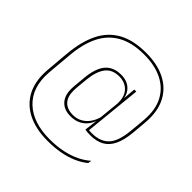

<svg xmlns="http://www.w3.org/2000/svg" viewBox="-206 -849 1211 1211"><g transform="rotate(45 399.5 -243.5)"><path d="M376.5 -39Q319.5 -39 288.2 -71.8Q257 -104.5 257 -164Q257 -172 257.8 -182.8Q258.5 -193.5 259.8 -207.2Q261 -221 262.8 -238.5Q264.5 -256 266.5 -277.5Q272 -334.5 289.8 -373.2Q307.5 -412 339 -431.5Q370.5 -451 417 -451Q474.5 -451 507 -416.2Q539.5 -381.5 535 -320.5H540.5L529 -304Q529 -307 529 -310Q529 -313 529 -316Q529 -355.5 514 -382Q499 -408.5 473.5 -421.8Q448 -435 416.5 -435Q354.5 -435 323.2 -394Q292 -353 284.5 -279Q282.5 -257.5 280.5 -239.8Q278.5 -222 277.5 -208.5Q276.5 -195 275.8 -184.5Q275 -174 275 -166.5Q275 -112.5 302.2 -84Q329.5 -55.5 381.5 -55.5Q415.5 -55.5 443 -70.8Q470.5 -86 489.5 -113.5Q508.5 -141 517.5 -177.5L523.5 -156H518.5Q511.5 -121.5 492.8 -95.2Q474 -69 444.8 -54Q415.5 -39 376.5 -39ZM502 -46.5 514.5 -150.5 514 -156.5 531.5 -332.5 532.5 -340.5 541.5 -443H559.5L519.5 -47ZM512 -62Q519.5 -60 527 -59.2Q534.5 -58.5 547 -58.5Q619.5 -58.5 659.8 -99.2Q700 -140 710 -242Q712.5 -266.5 714.5 -288.5Q716.5 -310.5 718 -327.2Q719.5 -344 720 -351.5Q728 -445.5 694.5 -510.5Q661 -575.5 593.2 -609.5Q525.5 -643.5 429.5 -643.5Q323 -643.5 253 -604.2Q183 -565 145.8 -489.8Q108.5 -414.5 100 -306Q98.5 -289.5 97 -271.5Q95.5 -253.5 93.8 -235.5Q92 -217.5 90.5 -199.8Q89 -182 87.5 -165.8Q86 -149.5 85 -135Q75.5 3.5 156.2 80Q237 156.5 385.5 156.5Q449.5 156.5 502 145.2Q554.5 134 596 113.8Q637.5 93.5 667.5 66.5L663.5 90.5Q632 116.5 590.2 135Q548.5 153.5 496.8 163.2Q445 173 383.5 173Q280.5 173 207.2 137Q134 101 97.2 32Q60.5 -37 67 -136Q68 -150.5 69.5 -167.2Q71 -184 72.5 -201.8Q74 -219.5 75.5 -237.2Q77 -255 78.5 -271.8Q80 -288.5 81.5 -303.5Q91.5 -418.5 130.5 -498Q169.5 -577.5 243.2 -618.8Q317 -660 431 -660Q531 -660 602.2 -624.2Q673.5 -588.5 709.2 -519.5Q745 -450.5 737.5 -351Q737 -342.5 735.5 -326Q734 -309.5 732.2 -287.8Q730.5 -266 728 -242Q721 -171 699.2 -127Q677.5 -83 640.2 -62.8Q603 -42.5 548.5 -42.5Q532 -42.5 523 -43.5Q514 -44.5 502 -46.5Z"/></g></svg>

Font: Anek Latin Thin
Style: Regular
Weight: 250
Designer: Yesha Goshar
Foundry: Ek Type
Version: Version 1.003